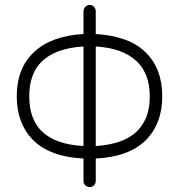

<svg xmlns="http://www.w3.org/2000/svg" viewBox="-20 -735 716 768"><path d="M339 13Q328 13 321 6Q314 -1 314 -11V-101Q180 -107 111 -176Q47 -242 47 -350Q47 -463 117 -527.5Q187 -592 314 -599V-689Q314 -700 321 -707.5Q328 -715 339 -715Q350 -715 356.5 -707.5Q363 -700 363 -689V-599Q429 -595 480 -576.5Q531 -558 565 -523Q629 -459 629 -350Q629 -242 565 -176Q496 -107 363 -101V-11Q363 -1 356.5 6Q350 13 339 13ZM314 -151V-549Q203 -543 146 -488Q97 -439 97 -350Q97 -260 146 -211Q200 -157 314 -151ZM363 -151Q402 -153 440.5 -163Q479 -173 510 -195Q541 -217 560 -255Q579 -293 579 -350Q579 -438 529 -488Q472 -543 363 -549Z"/></svg>

Font: Zen Kurenaido
Style: Regular
Weight: 400
Designer: Yoshimichi Ohira
Foundry: Positype
Version: Version 1.001